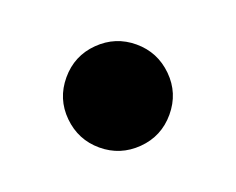

<svg xmlns="http://www.w3.org/2000/svg" viewBox="-51 -478 452 368"><g transform="rotate(20 175.0 -294.0)"><path d="M249 -219.5Q218 -189 175 -189Q132 -189 101 -219.5Q70 -250 70 -294Q70 -338 101 -368.5Q132 -399 175 -399Q218 -399 249 -368.5Q280 -338 280 -294Q280 -250 249 -219.5Z"/></g></svg>

Font: Martel Sans Heavy
Style: Regular
Weight: 900
Designer: Dan Reynolds and Mathieu Réguer
Foundry: Dan Reynolds and Mathieu Réguer
Version: Version 1.001;PS 001.001;hotconv 1.0.70;makeotf.lib2.5.58329